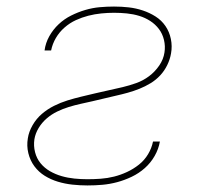

<svg xmlns="http://www.w3.org/2000/svg" viewBox="-20 -558 640 586"><path d="M247 8Q224 8 201 5.5Q178 3 156.5 -3.5Q135 -10 116.5 -21.5Q98 -33 85 -50.5Q72 -68 66.5 -90.5Q61 -113 65 -136Q68 -156 79.5 -176Q91 -196 108 -210.5Q125 -225 145 -235Q165 -245 186 -251.5Q207 -258 228 -263Q249 -268 270 -273Q291 -278 312 -282.5Q333 -287 354 -292Q375 -297 396 -304.5Q417 -312 435 -325.5Q453 -339 466 -358Q479 -377 482 -398Q485 -417 480.5 -436Q476 -455 465 -469.5Q454 -484 438.5 -494Q423 -504 405 -509.5Q387 -515 367.5 -517Q348 -519 328 -519Q309 -519 289 -517Q269 -515 249.5 -510Q230 -505 211.5 -496.5Q193 -488 177 -474Q161 -460 150.5 -442Q140 -424 136 -404H116Q119 -427 130.5 -447.5Q142 -468 159 -484Q176 -500 197 -510.5Q218 -521 240 -527.5Q262 -534 284 -536Q306 -538 328 -538Q351 -538 373 -535.5Q395 -533 416 -526Q437 -519 455 -507.5Q473 -496 485 -478.5Q497 -461 501.5 -439Q506 -417 502 -395Q499 -377 490.5 -359.5Q482 -342 469 -328Q456 -314 439.5 -304Q423 -294 405.5 -287Q388 -280 370 -275Q352 -270 334 -266Q316 -262 298 -257.5Q280 -253 262 -249Q244 -245 226 -241Q208 -237 190 -231.5Q172 -226 154.5 -217.5Q137 -209 122.5 -196.5Q108 -184 98 -167.5Q88 -151 85 -133Q82 -113 87 -93.5Q92 -74 104 -59.5Q116 -45 132.5 -35.5Q149 -26 168 -20.5Q187 -15 207 -13Q227 -11 247 -11Q267 -11 287.5 -12.5Q308 -14 328 -19Q348 -24 367.5 -33Q387 -42 404 -55.5Q421 -69 432 -87.5Q443 -106 447 -126H468Q464 -103 452 -82Q440 -61 422 -45Q404 -29 382 -18.5Q360 -8 337.5 -2Q315 4 292.5 6Q270 8 247 8Z"/></svg>

Font: Iosevka Curly ThExObl
Style: Regular
Weight: 100
Width: 7
Italic angle: -9°
Monospace: yes
Designer: Belleve Invis
Foundry: Belleve Invis
Version: Version 11.1.0; ttfautohint (v1.8.3)